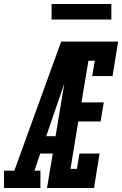

<svg xmlns="http://www.w3.org/2000/svg" viewBox="-68 -944 613 964"><path d="M-48 0V-87H4L239 -735H525L497 -562H395L408 -639H376L341 -430H453L437 -334H325L286 -96H318L331 -173H432L404 0H168L197 -173H134L105 -87H135V0ZM211 -260 255 -525Q252 -516 249 -507.5Q246 -499 243 -490L164 -260ZM191 -846V-924H491V-846Z"/></svg>

Font: Iosevka Gothic
Style: Bold Italic
Weight: 700
Italic angle: -9°
Monospace: yes
Designer: Belleve Invis
Foundry: Belleve Invis
Version: Version 15.5.1; ttfautohint (v1.8.4)